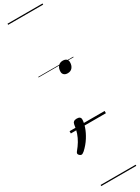

<svg xmlns="http://www.w3.org/2000/svg" viewBox="-402 -997 1082 1485"><g transform="rotate(-30 138.5 -255.0)"><path d="M213 -415Q192 -415 180.5 -425.5Q169 -436 169 -453Q169 -483 184.5 -501Q200 -519 226 -519Q247 -519 258.5 -509Q270 -499 270 -481Q270 -452 255 -433.5Q240 -415 213 -415ZM-10 184Q-18 184 -27 176Q-36 168 -36 160Q-36 157 -34.5 153Q-33 149 -29 144Q-4 114 13 85.5Q30 57 41 25.5Q52 -6 57 -46Q59 -61 68.5 -69Q78 -77 96 -77Q114 -77 122.5 -70Q131 -63 131 -50Q131 -23 118 15.5Q105 54 79.5 94.5Q54 135 16 170Q9 176 2 180Q-5 184 -10 184ZM0 460H313V470H0ZM0 -20H313V0H0ZM0 -505H313V-500H0ZM0 -980H313V-970H0Z"/></g></svg>

Font: Playwrite NO Guides
Style: Regular
Weight: 400
Designer: Veronika Burian, José Scaglione
Foundry: TypeTogether
Version: Version 1.003